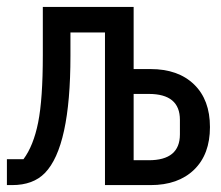

<svg xmlns="http://www.w3.org/2000/svg" viewBox="-20 -536 640 556"><path d="M0 0V-75H48Q77 -114 90.5 -181.5Q104 -249 104 -376V-516H367V-336H416Q496 -336 542 -291.5Q588 -247 588 -168Q588 -89 542 -44.5Q496 0 416 0H284V-442H184V-374Q184 -111 110 -35Q76 0 15 0ZM367 -72H411Q501 -72 501 -147V-189Q501 -264 411 -264H367Z"/></svg>

Font: IBM Plex Mono Text
Style: Regular
Weight: 450
Designer: Mike Abbink, Paul van der Laan, Pieter van Rosmalen
Foundry: Bold Monday
Version: Version 2.000